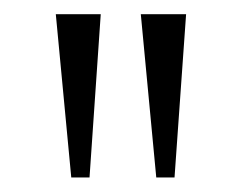

<svg xmlns="http://www.w3.org/2000/svg" viewBox="-20 -758 338 267"><path d="M197.3 -511.2 175.8 -738.3H238.8L222.7 -511.2ZM79.1 -511.2 57.6 -738.3H120.1L104.5 -511.2Z"/></svg>

Font: Comme ExtraLight
Style: Regular
Weight: 250
Version: Version 1.000;gftools[0.9.27]